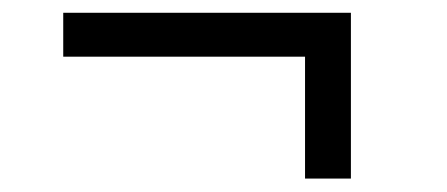

<svg xmlns="http://www.w3.org/2000/svg" viewBox="-20 -418 682 293"><path d="M515.5 -145.5H445.5V-331.5H76.5V-398.5H515.5Z"/></svg>

Font: Acari Sans
Style: Regular
Weight: 400
Designer: Alfredo Marco Pradil and Stefan Peev (font) & Cristiano Sobral (main changes)
Foundry: Alfredo Marco Pradil and Stefan Peev (font) & Cristiano Sobral (main changes)
Version: Version 1.063; ttfautohint (v1.8.3)